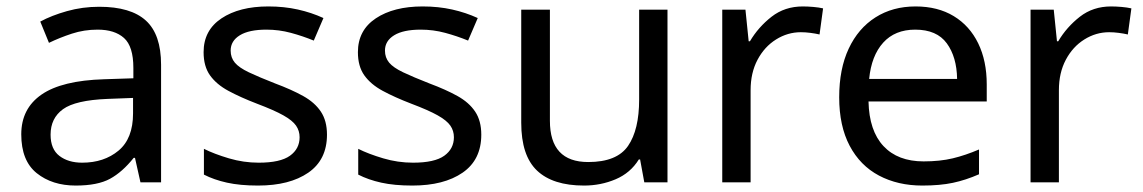

<svg xmlns="http://www.w3.org/2000/svg" viewBox="-20 -659 3547 596"><path d="M288 -638Q386 -638 433 -595Q480 -552 480 -458V-93H416L399 -169H395Q360 -125 321.5 -104Q283 -83 215 -83Q142 -83 94 -121.5Q46 -160 46 -242Q46 -322 109 -365.5Q172 -409 303 -413L394 -416V-448Q394 -515 365 -541Q336 -567 283 -567Q241 -567 203 -554.5Q165 -542 132 -526L105 -592Q140 -611 188 -624.5Q236 -638 288 -638ZM314 -352Q214 -348 175.5 -320Q137 -292 137 -241Q137 -196 164.5 -175Q192 -154 235 -154Q303 -154 348 -191.5Q393 -229 393 -307V-355Z M995 -241Q995 -163 937 -123Q879 -83 781 -83Q725 -83 684.5 -92Q644 -101 613 -117V-197Q645 -181 690.5 -167.5Q736 -154 783 -154Q850 -154 880 -175.5Q910 -197 910 -233Q910 -253 899 -269Q888 -285 859.5 -301Q831 -317 778 -337Q726 -357 689 -377Q652 -397 632 -425Q612 -453 612 -497Q612 -565 667.5 -602Q723 -639 813 -639Q862 -639 904.5 -629.5Q947 -620 984 -603L954 -533Q920 -547 883 -557Q846 -567 807 -567Q753 -567 724.5 -549.5Q696 -532 696 -502Q696 -480 709 -464.5Q722 -449 752.5 -434.5Q783 -420 834 -400Q885 -381 921 -361Q957 -341 976 -312.5Q995 -284 995 -241Z M1474 -241Q1474 -163 1416 -123Q1358 -83 1260 -83Q1204 -83 1163.5 -92Q1123 -101 1092 -117V-197Q1124 -181 1169.5 -167.5Q1215 -154 1262 -154Q1329 -154 1359 -175.5Q1389 -197 1389 -233Q1389 -253 1378 -269Q1367 -285 1338.5 -301Q1310 -317 1257 -337Q1205 -357 1168 -377Q1131 -397 1111 -425Q1091 -453 1091 -497Q1091 -565 1146.5 -602Q1202 -639 1292 -639Q1341 -639 1383.5 -629.5Q1426 -620 1463 -603L1433 -533Q1399 -547 1362 -557Q1325 -567 1286 -567Q1232 -567 1203.5 -549.5Q1175 -532 1175 -502Q1175 -480 1188 -464.5Q1201 -449 1231.5 -434.5Q1262 -420 1313 -400Q1364 -381 1400 -361Q1436 -341 1455 -312.5Q1474 -284 1474 -241Z M2052 -629V-93H1980L1967 -164H1963Q1937 -122 1891 -102.5Q1845 -83 1793 -83Q1696 -83 1647 -129.5Q1598 -176 1598 -278V-629H1687V-284Q1687 -156 1806 -156Q1895 -156 1929.5 -206Q1964 -256 1964 -350V-629Z M2472 -639Q2487 -639 2504.5 -637.5Q2522 -636 2535 -633L2524 -552Q2511 -555 2495.5 -557Q2480 -559 2466 -559Q2425 -559 2389 -536.5Q2353 -514 2331.5 -473.5Q2310 -433 2310 -379V-93H2222V-629H2294L2304 -531H2308Q2334 -575 2375 -607Q2416 -639 2472 -639Z M2822 -639Q2891 -639 2940.5 -609Q2990 -579 3016.5 -524.5Q3043 -470 3043 -397V-344H2676Q2678 -253 2722.5 -205.5Q2767 -158 2847 -158Q2898 -158 2937.5 -167.5Q2977 -177 3019 -195V-118Q2978 -100 2938 -91.5Q2898 -83 2843 -83Q2767 -83 2708.5 -114Q2650 -145 2617.5 -206.5Q2585 -268 2585 -357Q2585 -445 2614.5 -508Q2644 -571 2697.5 -605Q2751 -639 2822 -639ZM2821 -567Q2758 -567 2721.5 -526.5Q2685 -486 2678 -414H2951Q2950 -482 2919 -524.5Q2888 -567 2821 -567Z M3429 -639Q3444 -639 3461.5 -637.5Q3479 -636 3492 -633L3481 -552Q3468 -555 3452.5 -557Q3437 -559 3423 -559Q3382 -559 3346 -536.5Q3310 -514 3288.5 -473.5Q3267 -433 3267 -379V-93H3179V-629H3251L3261 -531H3265Q3291 -575 3332 -607Q3373 -639 3429 -639Z"/></svg>

Font: Noto Sans Kannada UI
Style: Regular
Weight: 400
Designer: Jelle Bosma - Monotype Design Team
Foundry: Monotype Imaging Inc.
Version: Version 2.005; ttfautohint (v1.8.4.7-5d5b)